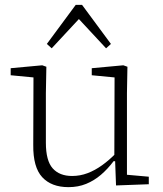

<svg xmlns="http://www.w3.org/2000/svg" viewBox="-20 -759 672 791"><path d="M262 12Q192 12 154 -29Q116 -70 117 -162L118 -460L139 -438L24 -449V-478L154 -490L171 -484L169 -375V-171Q169 -97 197 -65.5Q225 -34 277 -34Q310 -34 340.5 -45.5Q371 -57 401 -78.5Q431 -100 461 -131L469 -95H448Q424 -63 396 -39Q368 -15 335 -1.5Q302 12 262 12ZM458 5 454 -104H451L452 -440L358 -449V-478L488 -490L505 -484L503 -375V-39L593 -31V0ZM417 -560 285 -702H325L193 -560L173 -578L292 -739H318L437 -578Z"/></svg>

Font: Source Serif 4 Light
Style: Regular
Weight: 300
Designer: Frank Grießhammer
Foundry: Adobe Systems Incorporated
Version: Version 4.004;hotconv 1.0.116;makeotfexe 2.5.65601